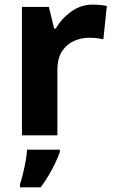

<svg xmlns="http://www.w3.org/2000/svg" viewBox="-20 -576 487 817"><path d="M374.7 -556.4Q390.3 -556.4 407.5 -554.6Q424.7 -552.8 434.6 -550.4L419.9 -409Q408.8 -411.4 393.9 -413.4Q379 -415.4 357.7 -415.4Q327 -415.4 296.2 -402.3Q265.4 -389.3 244.8 -359.1Q224.2 -329 224.2 -277.5V0H73.4V-546.4H188.1L210.3 -454.5H217.4Q241.5 -496.6 282.8 -526.5Q324.1 -556.4 374.7 -556.4ZM234.5 71.2Q226.3 94.7 214.1 119.8Q201.9 144.8 186.9 170.4Q171.9 195.9 153.3 221H65.1V207.8Q71.8 188.3 78.2 161.5Q84.6 134.7 89.4 107.8Q94.3 80.8 95.1 61H234.5Z"/></svg>

Font: Noto Sans Meetei Mayek
Style: Regular
Weight: 400
Designer: Monotype Design Team and Neelakash Kshetrimayum
Foundry: Monotype Imaging Inc.
Version: Version 2.002